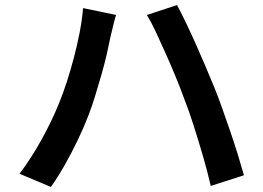

<svg xmlns="http://www.w3.org/2000/svg" viewBox="-20 -736 1040 758"><path d="M212 -326Q229 -367 244 -413.5Q259 -460 272 -509.5Q285 -559 294.5 -608Q304 -657 308 -704L438 -677Q434 -663 429.5 -646Q425 -629 421.5 -612.5Q418 -596 415 -585Q410 -559 401.5 -522Q393 -485 381 -443Q369 -401 356 -358.5Q343 -316 329 -280Q311 -233 286.5 -182Q262 -131 235 -83.5Q208 -36 181 2L57 -50Q104 -112 145 -186.5Q186 -261 212 -326ZM705 -352Q691 -391 672.5 -435.5Q654 -480 634 -525Q614 -570 595.5 -609.5Q577 -649 560 -677L679 -716Q694 -688 713.5 -647.5Q733 -607 753 -562Q773 -517 792 -472.5Q811 -428 826 -391Q840 -357 856 -312Q872 -267 888.5 -219Q905 -171 919 -125.5Q933 -80 943 -44L812 -2Q799 -59 781.5 -119Q764 -179 745 -239Q726 -299 705 -352Z"/></svg>

Font: Noto Sans SC Thin SemiBold
Style: Regular
Weight: 600
Version: Version 2.004-H2;hotconv 1.0.118;makeotfexe 2.5.65603